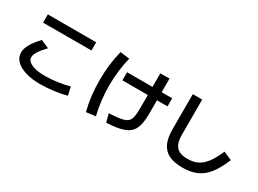

<svg xmlns="http://www.w3.org/2000/svg" viewBox="-37 -1355 2667 1986"><g transform="rotate(30 1296.5 -362.5)"><path d="M105.5 -194.3Q105 -240.2 134.5 -293.7Q164.1 -347.2 227.5 -414.1L325.2 -371.1Q220.7 -263.7 220.7 -205.1Q220.7 -175.3 247.8 -153.1Q274.9 -130.9 324.7 -118.9Q374.5 -106.9 440.4 -107.4Q504.9 -106.9 586.2 -118.4Q667.5 -129.9 727.5 -147.5L749 -48.8Q689 -31.7 601.3 -20.3Q513.7 -8.8 440.4 -8.8Q339.8 -8.8 263.7 -31.7Q187.5 -54.7 146.2 -96.7Q105 -138.7 105.5 -194.3ZM148.4 -673.8H725.6V-576.2L148.4 -575.2Z M1460.9 -307.6V-468.8H1157.2V-565.4H1460.9V-727.5L1570.3 -728.5V-565.4H1696.3V-468.8H1570.3V-308.6Q1570.3 -191.4 1541.3 -129.6Q1512.2 -67.9 1440.9 -39.8Q1369.6 -11.7 1231.4 -4.9L1205.1 -103.5Q1325.2 -109.4 1376.2 -124.3Q1427.2 -139.2 1444.1 -178.2Q1460.9 -217.3 1460.9 -307.6ZM952.1 -354.5Q952.1 -451.7 962.4 -537.8Q972.7 -624 995.1 -711.9L1106.4 -698.2Q1065.4 -531.2 1065.4 -353.5Q1065.4 -175.3 1106.4 -9.8L995.1 4.9Q972.7 -83 962.4 -169.4Q952.1 -255.9 952.1 -354.5Z M1859.4 -290V-709H1971.7V-290Q1971.7 -223.1 1989.5 -181.6Q2007.3 -140.1 2045.2 -120.6Q2083 -101.1 2144.5 -101.6Q2213.4 -101.1 2264.6 -126.2Q2315.9 -151.4 2358.2 -207.3Q2400.4 -263.2 2441.4 -358.4L2541 -314.5Q2493.7 -197.3 2439.2 -128.4Q2384.8 -59.6 2314 -28.3Q2243.2 2.9 2144.5 2.9Q2044.9 2.9 1982.2 -27.8Q1919.4 -58.6 1889.4 -123Q1859.4 -187.5 1859.4 -290Z"/></g></svg>

Font: Pretendard GOV SemiBold
Style: Regular
Weight: 600
Designer: Base glyphs from Inter by Rasmus Andersson; Hangeul glyphs from Noto Sans CJK(Source Han Sans) by Jang Soo-young and Kan
Foundry: Kil Hyung-jin
Version: Version 1.309